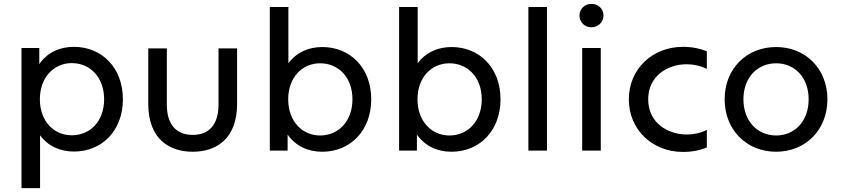

<svg xmlns="http://www.w3.org/2000/svg" viewBox="-20 -778 4348 992"><path d="M362 -536C287 -536 224 -506 183 -447V-530H91V194H187V-79C228 -23 291 5 362 5C507 5 615 -103 615 -265C615 -427 507 -536 362 -536ZM351 -452C446 -452 518 -378 518 -265C518 -152 446 -79 351 -79C258 -79 186 -152 186 -265C186 -378 258 -452 351 -452Z M976 6C1096 6 1205 -59 1205 -242V-528H1109V-238C1109 -133 1059 -81 976 -81C893 -81 842 -132 842 -238V-528H746V-242C746 -59 855 6 976 6Z M1645 6C1790 6 1898 -103 1898 -265C1898 -427 1790 -535 1645 -535C1574 -535 1511 -507 1470 -451V-742H1374V0H1466V-83C1507 -24 1570 6 1645 6ZM1634 -78C1541 -78 1469 -152 1469 -265C1469 -378 1541 -451 1634 -451C1729 -451 1801 -378 1801 -265C1801 -152 1729 -78 1634 -78Z M2313 6C2458 6 2566 -103 2566 -265C2566 -427 2458 -535 2313 -535C2242 -535 2179 -507 2138 -451V-742H2042V0H2134V-83C2175 -24 2238 6 2313 6ZM2302 -78C2209 -78 2137 -152 2137 -265C2137 -378 2209 -451 2302 -451C2397 -451 2469 -378 2469 -265C2469 -152 2397 -78 2302 -78Z M2710 0H2806V-742H2710Z M2988 0H3084V-530H2988ZM3036 -637C3071 -637 3098 -664 3098 -699C3098 -732 3071 -758 3036 -758C3001 -758 2974 -732 2974 -697C2974 -663 3001 -637 3036 -637Z M3509 7C3557 7 3598 -2 3632 -16V-107C3601 -91 3565 -83 3529 -83C3429 -83 3329 -144 3329 -265C3329 -384 3427 -446 3528 -446C3564 -446 3600 -438 3632 -422V-513C3598 -527 3557 -536 3509 -536C3349 -536 3229 -420 3229 -265C3229 -109 3349 7 3509 7Z M3990 6C4142 6 4255 -107 4255 -265C4255 -423 4142 -535 3990 -535C3837 -535 3724 -423 3724 -265C3724 -107 3837 6 3990 6ZM3990 -78C3894 -78 3821 -152 3821 -265C3821 -378 3894 -451 3990 -451C4086 -451 4158 -378 4158 -265C4158 -152 4086 -78 3990 -78Z"/></svg>

Font: Chess Sans Medium
Style: Regular
Weight: 500
Designer: Wolf Bōese
Foundry: Wolf Bōese
Version: Version 7.223;Glyphs 3.3 (3306)